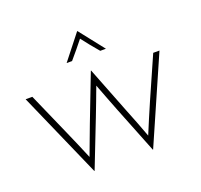

<svg xmlns="http://www.w3.org/2000/svg" viewBox="-112 -733 919 880"><g transform="rotate(-20 347.0 -293.5)"><path d="M204.2 20.8 20.8 -395.8H53.5L144.4 -189.6Q159.7 -155.6 175 -119.4Q190.3 -83.3 205.6 -47.2Q219.4 -83.3 232.6 -119.4Q245.8 -155.6 259 -189.6L346.5 -416.7H347.9L436.8 -189.6Q450.7 -155.6 464.6 -119.4Q478.5 -83.3 491.7 -47.2Q506.9 -83.3 521.9 -119.4Q536.8 -155.6 552.1 -189.6L643.1 -395.8H673.6L491 20.8H489.6L398.6 -208.3Q385.4 -241 372.6 -275.3Q359.7 -309.7 346.5 -343.8Q333.3 -309.7 320.8 -275.3Q308.3 -241 295.1 -208.3L205.6 20.8ZM254.2 -487.5 349.3 -608.3H350.7L445.8 -487.5H418.1Q400 -508.3 383 -529.5Q366 -550.7 350 -571.5Q333.3 -550.7 316 -529.5Q298.6 -508.3 280.6 -487.5Z"/></g></svg>

Font: Afacad Flux Thin
Style: Regular
Weight: 250
Designer: Kristian Moeller
Foundry: Dicotype
Version: Version 1.100